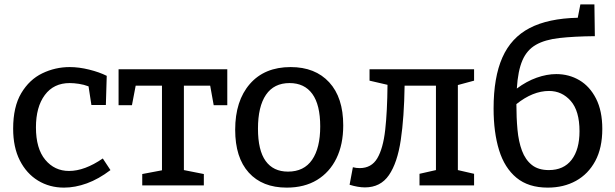

<svg xmlns="http://www.w3.org/2000/svg" viewBox="-20 -846 2807 876"><path d="M272 10Q206 10 153.5 -22Q101 -54 70.5 -114Q40 -174 40 -259Q40 -359 77 -421Q114 -483 173 -511.5Q232 -540 298 -540Q340 -540 386.5 -528.5Q433 -517 467 -500L463 -367H397L384 -452Q363 -460 340 -463.5Q317 -467 298 -467Q225 -467 184.5 -412.5Q144 -358 144 -265Q144 -168 186.5 -117Q229 -66 295 -66Q366 -66 449 -123L484 -70Q430 -29 376.5 -9.5Q323 10 272 10Z M629 0V-52L719 -69V-455H599L582 -366H521V-530H1017V-366H955L939 -455H819V-70L910 -52V0Z M1306 -540Q1418 -540 1482 -470.5Q1546 -401 1546 -274Q1546 -187 1515 -123.5Q1484 -60 1426.5 -25Q1369 10 1288 10Q1177 10 1115 -58.5Q1053 -127 1053 -254Q1053 -386 1120 -463Q1187 -540 1306 -540ZM1301 -467Q1230 -467 1193.5 -413.5Q1157 -360 1157 -259Q1157 -160 1192 -111.5Q1227 -63 1294 -63Q1367 -63 1404 -117Q1441 -171 1441 -269Q1441 -368 1405 -417.5Q1369 -467 1301 -467Z M1645 9Q1614 9 1575 -3L1590 -83Q1605 -79 1621 -79Q1675 -79 1701.5 -124Q1728 -169 1737.5 -253.5Q1747 -338 1748 -459L1666 -478V-530H2143V-478L2069 -458V-70L2143 -53V0H1894V-53L1969 -70V-455H1826Q1824 -311 1808.5 -207Q1793 -103 1754.5 -47Q1716 9 1645 9Z M2479 10Q2391 10 2336.5 -35Q2282 -80 2257 -161Q2232 -242 2232 -351Q2232 -493 2272 -583.5Q2312 -674 2396.5 -718Q2481 -762 2616 -765L2628 -826H2692L2694 -681Q2598 -680 2532 -672.5Q2466 -665 2425 -641.5Q2384 -618 2363.5 -570.5Q2343 -523 2338 -442Q2382 -475 2428.5 -491.5Q2475 -508 2518 -508Q2576 -508 2623.5 -480Q2671 -452 2699.5 -396Q2728 -340 2728 -258Q2728 -171 2696 -111.5Q2664 -52 2608 -21Q2552 10 2479 10ZM2336 -371Q2336 -309 2341 -254.5Q2346 -200 2361.5 -158.5Q2377 -117 2406.5 -93.5Q2436 -70 2484 -70Q2552 -70 2588 -117Q2624 -164 2624 -247Q2624 -340 2584 -385.5Q2544 -431 2485 -431Q2411 -431 2336 -371Z"/></svg>

Font: Bitter Medium
Style: Regular
Weight: 500
Designer: Sol Matas, and Bitter project Authors
Foundry: Sol Matas
Version: Version 2.001